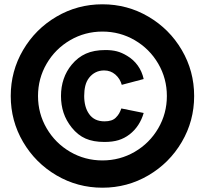

<svg xmlns="http://www.w3.org/2000/svg" viewBox="-20 -804 954 894"><path d="M457 70Q341 70 243 12.5Q145 -45 87.5 -143Q30 -241 30 -357Q30 -473 87.5 -571Q145 -669 243 -726.5Q341 -784 457 -784Q573 -784 671 -726.5Q769 -669 826.5 -571Q884 -473 884 -357Q884 -241 826.5 -143Q769 -45 671 12.5Q573 70 457 70ZM457 -57Q538.5 -57 607.5 -97.2Q676.5 -137.5 716.8 -206.5Q757 -275.5 757 -357Q757 -438.5 716.8 -507.5Q676.5 -576.5 607.5 -616.8Q538.5 -657 457 -657Q375.5 -657 306.5 -616.8Q237.5 -576.5 197.2 -507.5Q157 -438.5 157 -357Q157 -275.5 197.2 -206.5Q237.5 -137.5 306.5 -97.2Q375.5 -57 457 -57ZM466 -143Q414.5 -143 378.5 -158.8Q342.5 -174.5 314 -210Q288 -242.5 276 -278.8Q264 -315 264 -357Q264 -399.5 276.5 -436.2Q289 -473 314 -503Q342.5 -537.5 380 -554.2Q417.5 -571 471 -571Q501 -571 524.2 -565Q547.5 -559 572 -544Q601.5 -526.5 621.2 -499.2Q641 -472 649 -436L547 -409Q543 -423 535.8 -435Q528.5 -447 517 -457Q495 -476 465 -476Q443 -476 425.5 -467.2Q408 -458.5 395 -442Q382.5 -426 377.2 -404.5Q372 -383 372 -357Q372 -332.5 377.5 -311.2Q383 -290 395 -273Q407 -256 424.8 -247.5Q442.5 -239 467 -239Q502 -239 519 -256Q529 -266 534.5 -275.5Q540 -285 545 -299L649 -278Q640.5 -248 623.8 -222.2Q607 -196.5 583 -178Q559.5 -160 532 -151.5Q504.5 -143 466 -143Z"/></svg>

Font: Vela Sans ExtBd
Style: Regular
Weight: 800
Designer: Principal design: Mikhail Sharanda - project Manrope.
Design modification: Ravid Balaliev
Foundry: Mikhail Sharanda
Version: Version 1.001